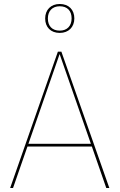

<svg xmlns="http://www.w3.org/2000/svg" viewBox="-20 -939 597 959"><path d="M278.4 -919.1C234.3 -919.1 205.6 -890.1 205.6 -846.6C205.6 -803.6 233.1 -774.6 278.4 -774.6C322.6 -774.6 351.3 -803.6 351.3 -847.1C351.3 -890.1 323.7 -919.1 278.4 -919.1ZM278.4 -907.7C316.6 -907.7 337.7 -884.6 337.7 -847.1C337.7 -810.3 316 -786 278.4 -786C240.3 -786 219.1 -809.1 219.1 -846.6C219.1 -883.4 240.8 -907.7 278.4 -907.7ZM510.8 0H526.1L286.6 -680.9H269.1L30.7 0H45.1L117.1 -207H438.8ZM121.9 -220.6 277.8 -669 434 -220.6Z"/></svg>

Font: Fira Sans Hair
Style: Regular
Weight: 100
Designer: bBox Type GmbH & Carrois Corporate GbR & Edenspiekermann AG
Foundry: bBox Type GmbH & Carrois Corporate GbR & Edenspiekermann AG
Version: Version 4.300;PS 004.300;hotconv 1.0.88;makeotf.lib2.5.64775